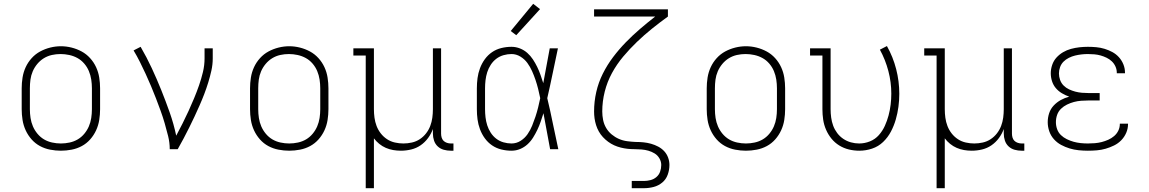

<svg xmlns="http://www.w3.org/2000/svg" viewBox="-20 -784 6040 1009"><path d="M300 8Q272 8 243.5 2.5Q215 -3 190 -16.5Q165 -30 146 -51.5Q127 -73 115 -99Q103 -125 98.5 -153.5Q94 -182 94 -210V-320Q94 -348 98.5 -376.5Q103 -405 115 -431Q127 -457 146.5 -478.5Q166 -500 191 -513.5Q216 -527 244 -534Q272 -541 300 -541Q328 -541 356 -534Q384 -527 409 -513.5Q434 -500 453.5 -478.5Q473 -457 485 -431Q497 -405 501.5 -376.5Q506 -348 506 -320V-210Q506 -182 501.5 -153.5Q497 -125 485 -99Q473 -73 454 -51.5Q435 -30 410 -16.5Q385 -3 356.5 2.5Q328 8 300 8ZM300 -30Q323 -30 346 -35Q369 -40 388.5 -51.5Q408 -63 423 -81Q438 -99 447 -120Q456 -141 459.5 -164Q463 -187 463 -210V-320Q463 -343 459.5 -366Q456 -389 447 -410.5Q438 -432 422.5 -450Q407 -468 387 -479Q367 -490 344 -495Q321 -500 298 -500Q275 -500 252.5 -495Q230 -490 210.5 -478Q191 -466 176 -448Q161 -430 152 -409Q143 -388 140 -365.5Q137 -343 137 -320V-210Q137 -187 140.5 -164Q144 -141 153 -120Q162 -99 177 -81Q192 -63 211.5 -51.5Q231 -40 254 -35Q277 -30 300 -30Z M872 0Q872 -35 863.5 -69Q855 -103 845.5 -136Q836 -169 824 -202Q812 -235 799.5 -267.5Q787 -300 773.5 -332Q760 -364 745.5 -395.5Q731 -427 715.5 -458Q700 -489 682 -519L719 -538Q751 -483 777.5 -426Q804 -369 827.5 -310.5Q851 -252 872 -192.5Q893 -133 906 -71Q923 -103 939.5 -135.5Q956 -168 971 -201Q986 -234 1000 -267.5Q1014 -301 1026 -335.5Q1038 -370 1046.5 -405.5Q1055 -441 1055 -477V-530H1098V-477Q1098 -445 1091 -413.5Q1084 -382 1074.5 -351Q1065 -320 1053.5 -290Q1042 -260 1029 -230.5Q1016 -201 1002.5 -172Q989 -143 974.5 -114Q960 -85 945 -56.5Q930 -28 914 0Z M1500 8Q1472 8 1443.5 2.5Q1415 -3 1390 -16.5Q1365 -30 1346 -51.5Q1327 -73 1315 -99Q1303 -125 1298.5 -153.5Q1294 -182 1294 -210V-320Q1294 -348 1298.5 -376.5Q1303 -405 1315 -431Q1327 -457 1346.5 -478.5Q1366 -500 1391 -513.5Q1416 -527 1444 -534Q1472 -541 1500 -541Q1528 -541 1556 -534Q1584 -527 1609 -513.5Q1634 -500 1653.5 -478.5Q1673 -457 1685 -431Q1697 -405 1701.5 -376.5Q1706 -348 1706 -320V-210Q1706 -182 1701.5 -153.5Q1697 -125 1685 -99Q1673 -73 1654 -51.5Q1635 -30 1610 -16.5Q1585 -3 1556.5 2.5Q1528 8 1500 8ZM1500 -30Q1523 -30 1546 -35Q1569 -40 1588.5 -51.5Q1608 -63 1623 -81Q1638 -99 1647 -120Q1656 -141 1659.5 -164Q1663 -187 1663 -210V-320Q1663 -343 1659.5 -366Q1656 -389 1647 -410.5Q1638 -432 1622.5 -450Q1607 -468 1587 -479Q1567 -490 1544 -495Q1521 -500 1498 -500Q1475 -500 1452.5 -495Q1430 -490 1410.5 -478Q1391 -466 1376 -448Q1361 -430 1352 -409Q1343 -388 1340 -365.5Q1337 -343 1337 -320V-210Q1337 -187 1340.5 -164Q1344 -141 1353 -120Q1362 -99 1377 -81Q1392 -63 1411.5 -51.5Q1431 -40 1454 -35Q1477 -30 1500 -30Z M1902 205V-492H1837V-530H1945V-210Q1945 -188 1948 -165.5Q1951 -143 1959 -122Q1967 -101 1981 -83Q1995 -65 2014 -52.5Q2033 -40 2055.5 -35Q2078 -30 2100 -30Q2122 -30 2144.5 -35Q2167 -40 2186 -52.5Q2205 -65 2219 -83Q2233 -101 2241 -122Q2249 -143 2252 -165.5Q2255 -188 2255 -210V-530H2298V-82Q2298 -71 2301 -61Q2304 -51 2311 -44Q2318 -37 2328.5 -33.5Q2339 -30 2349 -30H2363V8H2349Q2330 8 2312 3Q2294 -2 2280.5 -14.5Q2267 -27 2261 -45Q2255 -63 2255 -82V-106Q2246 -81 2229.5 -58.5Q2213 -36 2190.5 -20.5Q2168 -5 2141 1.5Q2114 8 2087 8Q2066 8 2046 4.5Q2026 1 2007.5 -7Q1989 -15 1973 -28Q1957 -41 1945 -57V205Z M2668 8Q2641 8 2614.5 1.5Q2588 -5 2566 -20Q2544 -35 2528 -57Q2512 -79 2502.5 -104.5Q2493 -130 2489.5 -156.5Q2486 -183 2486 -210V-320Q2486 -347 2489.5 -373.5Q2493 -400 2502.5 -425.5Q2512 -451 2528 -473Q2544 -495 2566 -510Q2588 -525 2614.5 -531.5Q2641 -538 2668 -538Q2691 -538 2712.5 -529.5Q2734 -521 2751 -506Q2768 -491 2780.5 -472Q2793 -453 2803 -432.5Q2813 -412 2820.5 -390.5Q2828 -369 2835 -347Q2844 -393 2852 -438.5Q2860 -484 2869 -530H2912Q2898 -465 2884.5 -399Q2871 -333 2856 -268Q2872 -202 2885.5 -134.5Q2899 -67 2914 0H2871Q2862 -47 2853.5 -94.5Q2845 -142 2836 -189Q2829 -167 2821.5 -145Q2814 -123 2804 -102Q2794 -81 2781.5 -61Q2769 -41 2752 -25.5Q2735 -10 2713.5 -1Q2692 8 2668 8ZM2668 -30Q2694 -30 2716 -44Q2738 -58 2752.5 -79Q2767 -100 2776.5 -123.5Q2786 -147 2794 -171Q2802 -195 2808 -219.5Q2814 -244 2819 -268Q2814 -293 2808 -317Q2802 -341 2794 -364.5Q2786 -388 2776 -410.5Q2766 -433 2751.5 -453Q2737 -473 2715 -486.5Q2693 -500 2668 -500Q2647 -500 2626 -494Q2605 -488 2588 -475Q2571 -462 2559 -443.5Q2547 -425 2540.5 -404.5Q2534 -384 2531.5 -362.5Q2529 -341 2529 -320V-210Q2529 -189 2531.5 -167.5Q2534 -146 2540.5 -125.5Q2547 -105 2559 -86.5Q2571 -68 2588 -55Q2605 -42 2626 -36Q2647 -30 2668 -30ZM2693 -599 2664 -621 2782 -764 2818 -736Z M3300 205V167H3364Q3381 167 3398.5 162.5Q3416 158 3429.5 146.5Q3443 135 3449 118Q3455 101 3455 83Q3455 65 3445.5 48.5Q3436 32 3420.5 22.5Q3405 13 3387.5 8Q3370 3 3351.5 1.5Q3333 0 3314.5 0Q3296 0 3278 -2Q3260 -4 3242 -8.5Q3224 -13 3207.5 -20.5Q3191 -28 3176 -39Q3161 -50 3148.5 -63.5Q3136 -77 3127 -93Q3118 -109 3112.5 -126.5Q3107 -144 3104.5 -162Q3102 -180 3102 -198Q3102 -250 3113.5 -300.5Q3125 -351 3148 -397Q3171 -443 3202 -484Q3233 -525 3268.5 -561.5Q3304 -598 3343 -631.5Q3382 -665 3423 -697H3102V-735H3490V-697Q3447 -666 3406 -633Q3365 -600 3327 -563.5Q3289 -527 3255 -486.5Q3221 -446 3196 -400Q3171 -354 3158 -302.5Q3145 -251 3145 -198Q3145 -176 3149.5 -153.5Q3154 -131 3165.5 -111.5Q3177 -92 3194.5 -77.5Q3212 -63 3232.5 -54Q3253 -45 3275.5 -42Q3298 -39 3320 -38H3322Q3342 -38 3362 -36Q3382 -34 3401.5 -28.5Q3421 -23 3439 -13.5Q3457 -4 3470.5 10.5Q3484 25 3491 44Q3498 63 3498 83Q3498 109 3489 134Q3480 159 3460 175.5Q3440 192 3415 198.5Q3390 205 3364 205Z M3900 8Q3872 8 3843.5 2.5Q3815 -3 3790 -16.5Q3765 -30 3746 -51.5Q3727 -73 3715 -99Q3703 -125 3698.5 -153.5Q3694 -182 3694 -210V-320Q3694 -348 3698.5 -376.5Q3703 -405 3715 -431Q3727 -457 3746.5 -478.5Q3766 -500 3791 -513.5Q3816 -527 3844 -534Q3872 -541 3900 -541Q3928 -541 3956 -534Q3984 -527 4009 -513.5Q4034 -500 4053.5 -478.5Q4073 -457 4085 -431Q4097 -405 4101.5 -376.5Q4106 -348 4106 -320V-210Q4106 -182 4101.5 -153.5Q4097 -125 4085 -99Q4073 -73 4054 -51.5Q4035 -30 4010 -16.5Q3985 -3 3956.5 2.5Q3928 8 3900 8ZM3900 -30Q3923 -30 3946 -35Q3969 -40 3988.5 -51.5Q4008 -63 4023 -81Q4038 -99 4047 -120Q4056 -141 4059.5 -164Q4063 -187 4063 -210V-320Q4063 -343 4059.5 -366Q4056 -389 4047 -410.5Q4038 -432 4022.5 -450Q4007 -468 3987 -479Q3967 -490 3944 -495Q3921 -500 3898 -500Q3875 -500 3852.5 -495Q3830 -490 3810.5 -478Q3791 -466 3776 -448Q3761 -430 3752 -409Q3743 -388 3740 -365.5Q3737 -343 3737 -320V-210Q3737 -187 3740.5 -164Q3744 -141 3753 -120Q3762 -99 3777 -81Q3792 -63 3811.5 -51.5Q3831 -40 3854 -35Q3877 -30 3900 -30Z M4496 8Q4468 8 4441 1.5Q4414 -5 4390.5 -19.5Q4367 -34 4349.5 -55.5Q4332 -77 4321 -102.5Q4310 -128 4306 -155Q4302 -182 4302 -210V-492H4237V-530H4345V-210Q4345 -188 4348 -166Q4351 -144 4358.5 -123.5Q4366 -103 4379.5 -85Q4393 -67 4411.5 -54.5Q4430 -42 4451.5 -36Q4473 -30 4495 -30Q4524 -30 4551.5 -41Q4579 -52 4598.5 -74Q4618 -96 4630 -122.5Q4642 -149 4649.5 -177Q4657 -205 4660.5 -234Q4664 -263 4664 -292Q4664 -352 4648.5 -411Q4633 -470 4604 -523L4641 -542Q4673 -485 4689.5 -421Q4706 -357 4706 -291Q4706 -257 4701.5 -223Q4697 -189 4687.5 -156Q4678 -123 4662 -92.5Q4646 -62 4621 -38Q4596 -14 4563 -3Q4530 8 4496 8Z M4902 205V-492H4837V-530H4945V-210Q4945 -188 4948 -165.5Q4951 -143 4959 -122Q4967 -101 4981 -83Q4995 -65 5014 -52.5Q5033 -40 5055.5 -35Q5078 -30 5100 -30Q5122 -30 5144.5 -35Q5167 -40 5186 -52.5Q5205 -65 5219 -83Q5233 -101 5241 -122Q5249 -143 5252 -165.5Q5255 -188 5255 -210V-530H5298V-82Q5298 -71 5301 -61Q5304 -51 5311 -44Q5318 -37 5328.5 -33.5Q5339 -30 5349 -30H5363V8H5349Q5330 8 5312 3Q5294 -2 5280.5 -14.5Q5267 -27 5261 -45Q5255 -63 5255 -82V-106Q5246 -81 5229.5 -58.5Q5213 -36 5190.5 -20.5Q5168 -5 5141 1.5Q5114 8 5087 8Q5066 8 5046 4.5Q5026 1 5007.5 -7Q4989 -15 4973 -28Q4957 -41 4945 -57V205Z M5697 8Q5673 8 5648.5 5.5Q5624 3 5601 -4Q5578 -11 5556.5 -22.5Q5535 -34 5518.5 -52.5Q5502 -71 5494 -94.5Q5486 -118 5486 -142Q5486 -166 5493.5 -189Q5501 -212 5517.5 -229.5Q5534 -247 5555 -258.5Q5576 -270 5599 -276Q5579 -283 5560.5 -294Q5542 -305 5528.5 -321Q5515 -337 5508.5 -357.5Q5502 -378 5502 -399Q5502 -421 5509.5 -443Q5517 -465 5532 -481.5Q5547 -498 5566.5 -509.5Q5586 -521 5608 -527Q5630 -533 5652.5 -535.5Q5675 -538 5697 -538Q5719 -538 5741 -536Q5763 -534 5784.5 -527.5Q5806 -521 5825.5 -510.5Q5845 -500 5860 -483.5Q5875 -467 5883.5 -446Q5892 -425 5892 -403Q5892 -402 5892 -401Q5892 -400 5892 -399H5849Q5849 -400 5849 -400.5Q5849 -401 5849 -402Q5849 -419 5842 -434.5Q5835 -450 5823 -461.5Q5811 -473 5795.5 -480.5Q5780 -488 5764 -492.5Q5748 -497 5731 -498.5Q5714 -500 5697 -500Q5680 -500 5663 -498Q5646 -496 5629.5 -492Q5613 -488 5597 -480Q5581 -472 5569 -460Q5557 -448 5551 -431.5Q5545 -415 5545 -398Q5545 -381 5551 -364Q5557 -347 5569.5 -334.5Q5582 -322 5598 -314.5Q5614 -307 5631 -302.5Q5648 -298 5665.5 -296.5Q5683 -295 5700 -295H5759V-256H5700Q5681 -256 5661.5 -254.5Q5642 -253 5623.5 -248Q5605 -243 5587.5 -234.5Q5570 -226 5556 -212.5Q5542 -199 5535.5 -180.5Q5529 -162 5529 -142Q5529 -123 5535.5 -105Q5542 -87 5555.5 -74Q5569 -61 5586.5 -52.5Q5604 -44 5622 -39Q5640 -34 5659 -32Q5678 -30 5697 -30Q5715 -30 5733.5 -31.5Q5752 -33 5769.5 -37.5Q5787 -42 5804 -49.5Q5821 -57 5835 -69Q5849 -81 5857 -97.5Q5865 -114 5865 -133Q5865 -133 5865 -133Q5865 -133 5865 -134H5908Q5908 -133 5908 -132.5Q5908 -132 5908 -132Q5908 -108 5898.5 -86Q5889 -64 5872.5 -47Q5856 -30 5834.5 -19.5Q5813 -9 5790.5 -2.5Q5768 4 5744.5 6Q5721 8 5697 8Z"/></svg>

Font: Iosevka Slab XLtEx
Style: Regular
Weight: 200
Width: 7
Monospace: yes
Designer: Belleve Invis
Foundry: Belleve Invis
Version: Version 11.1.0; ttfautohint (v1.8.3)